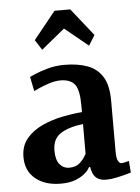

<svg xmlns="http://www.w3.org/2000/svg" viewBox="-54 -796 621 849"><g transform="rotate(-5 256.5 -371.0)"><path d="M151 -586 122 -631 220 -753H290L387 -631L359 -586L255 -671ZM181 11Q112 11 69.5 -24Q27 -59 27 -120Q27 -170 54.5 -202.5Q82 -235 124.5 -254.5Q167 -274 214.5 -283.5Q262 -293 302 -296V-325Q302 -395 282.5 -419.5Q263 -444 219 -444Q196 -444 168 -435Q140 -426 120 -416.5Q100 -407 100 -407L87 -471Q87 -471 109.5 -481Q132 -491 167.5 -501Q203 -511 242 -511Q301 -511 344 -495.5Q387 -480 411 -442Q435 -404 435 -336V-109Q435 -78 442 -67Q449 -56 456 -56Q465 -56 477.5 -59.5Q490 -63 490 -63L494 -11Q494 -11 475 -5.5Q456 0 430 5.5Q404 11 383 11Q354 11 338 -3.5Q322 -18 317 -51H312Q312 -51 306 -41.5Q300 -32 285 -20Q270 -8 245 1.5Q220 11 181 11ZM225 -56Q253 -56 269.5 -70Q286 -84 294 -97.5Q302 -111 302 -111V-243Q240 -236 203 -213Q166 -190 166 -137Q166 -96 182.5 -76Q199 -56 225 -56Z"/></g></svg>

Font: Arsenal SC
Style: Bold
Weight: 700
Designer: Andrij Shevchenko
Foundry: Stairsfor
Version: Version 2.001; ttfautohint (v1.8.4.7-5d5b)